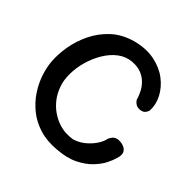

<svg xmlns="http://www.w3.org/2000/svg" viewBox="-147 -792 924 931"><g transform="rotate(30 314.5 -326.5)"><path d="M283 -9Q221 -20 176.5 -48Q132 -76 103.5 -115.5Q75 -155 60.5 -199Q46 -243 43.5 -286.5Q41 -330 48 -366Q56 -410 78.5 -459.5Q101 -509 138.5 -552.5Q176 -596 228.5 -623.5Q281 -651 350 -651Q416 -650 465 -625.5Q514 -601 543.5 -562.5Q573 -524 582.5 -480.5Q592 -437 579 -398Q579 -398 575 -392Q571 -386 562 -380.5Q553 -375 537 -377Q521 -380 512.5 -388Q504 -396 501 -404Q498 -412 498 -412Q498 -412 497.5 -424.5Q497 -437 493 -457Q489 -477 477.5 -498Q466 -519 444.5 -536Q423 -553 387 -560Q348 -567 311.5 -552Q275 -537 243.5 -506.5Q212 -476 189 -437.5Q166 -399 154.5 -358Q143 -317 146 -282Q149 -244 162 -214Q175 -184 194 -161.5Q213 -139 235.5 -123.5Q258 -108 281 -100.5Q304 -93 325 -91Q355 -91 384.5 -103.5Q414 -116 437.5 -136Q461 -156 471 -177Q471 -177 475 -182Q479 -187 487.5 -193Q496 -199 508.5 -199.5Q521 -200 538 -193Q552 -186 559 -178Q566 -170 568 -162Q570 -154 568.5 -147Q567 -140 565.5 -136Q564 -132 564 -132Q564 -132 555 -116.5Q546 -101 526 -78.5Q506 -56 473 -36Q440 -16 393.5 -6.5Q347 3 283 -9Z"/></g></svg>

Font: Sour Gummy
Style: Regular
Weight: 400
Designer: Stefie Justprince
Foundry: Eifetstype
Version: Version 1.000